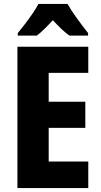

<svg xmlns="http://www.w3.org/2000/svg" viewBox="-20 -950 511 970"><path d="M426 0H68V-714H426V-582H226V-436H411V-304H226V-134H426ZM321 -930Q340 -897 368.5 -857.5Q397 -818 425 -783V-770H331Q311 -784 290.5 -803.5Q270 -823 247 -848Q224 -823 203.5 -803Q183 -783 166 -770H70V-783Q86 -802 106.5 -829Q127 -856 145.5 -883Q164 -910 174 -930Z"/></svg>

Font: Noto Sans Condensed ExtraBold
Style: Regular
Weight: 800
Width: 3
Designer: Monotype Design Team
Foundry: Monotype Imaging Inc.
Version: Version 2.013; ttfautohint (v1.8.4.7-5d5b)